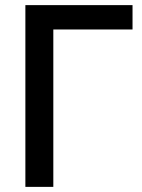

<svg xmlns="http://www.w3.org/2000/svg" viewBox="-20 -721 552 749"><path d="M79 -701H497V-606H188V8H79Z"/></svg>

Font: Repo Medium
Style: Regular
Weight: 500
Designer: Stefan Peev
Foundry: Context Ltd
Version: Version 1.502